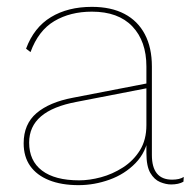

<svg xmlns="http://www.w3.org/2000/svg" viewBox="-20 -530 557 560"><path d="M407 -336Q407 -410 366 -453Q325 -496 248 -496Q185 -496 138.5 -468.5Q92 -441 69 -378L56 -388Q79 -450 128.5 -480Q178 -510 248 -510Q304 -510 343 -489.5Q382 -469 402.5 -430Q423 -391 423 -336V-78Q423 -6 482 -6Q504 -6 516 -14L515 0Q501 8 479 8Q464 8 447 1Q430 -6 418.5 -25.5Q407 -45 407 -84V-130L414 -136Q407 -87 375.5 -54.5Q344 -22 299.5 -6Q255 10 209 10Q159 10 123 -4.5Q87 -19 68 -46Q49 -73 49 -112Q49 -168 86.5 -200Q124 -232 193 -245L410 -287V-273L204 -233Q134 -220 99.5 -190.5Q65 -161 65 -114Q65 -61 102.5 -32.5Q140 -4 211 -4Q241 -4 274.5 -13Q308 -22 338.5 -41.5Q369 -61 388 -91.5Q407 -122 407 -165Z"/></svg>

Font: Work Sans Thin
Style: Regular
Weight: 250
Designer: Wei Huang
Foundry: Wei Huang
Version: Version 2.012